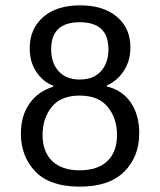

<svg xmlns="http://www.w3.org/2000/svg" viewBox="-20 -685 598 717"><path d="M379 -366V-362Q436 -349 468 -302.5Q500 -256 500 -188Q500 -100 444 -44Q388 12 278 12Q166 12 112 -44.5Q58 -101 58 -186Q58 -252 90 -298Q122 -344 179 -361V-365Q141 -379 116 -416Q91 -453 91 -505Q91 -577 141 -621Q191 -665 279 -665Q366 -665 416.5 -622.5Q467 -580 467 -508Q467 -458 442.5 -420.5Q418 -383 379 -366ZM417 -181Q417 -243 382.5 -285.5Q348 -328 278 -328Q207 -328 173 -285.5Q139 -243 139 -181Q139 -118 175 -83.5Q211 -49 278 -49Q345 -49 381 -83.5Q417 -118 417 -181ZM385 -501Q385 -602 278 -602Q171 -602 171 -501Q171 -450 199 -419Q227 -388 278 -388Q329 -388 357 -419Q385 -450 385 -501Z"/></svg>

Font: Quattrocento Sans
Style: Regular
Weight: 400
Designer: Pablo Impallari
Foundry: Pablo Impallari, Igino Marini, Brenda Gallo
Version: Version 2.000